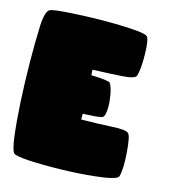

<svg xmlns="http://www.w3.org/2000/svg" viewBox="-111 -839 824 929"><g transform="rotate(15 300.5 -375.0)"><path d="M312 -259.8Q397.5 -260.7 466.3 -264.6Q535.2 -268.6 547.4 -255.4Q560.5 -244.6 566.7 -162.1Q572.8 -79.6 562 -42.5Q557.1 -26.9 485.4 -16.6Q413.6 -6.3 324.2 -2.7Q234.9 1 152.8 -1.5Q70.8 -3.9 45.9 -14.6Q31.2 -20.5 21.7 -93.5Q12.2 -166.5 6.8 -264.4Q1.5 -362.3 0.5 -464.1Q-0.5 -565.9 2.4 -629.9Q2.4 -665 8.3 -694.1Q14.2 -723.1 26.4 -730.5Q38.6 -737.8 112.3 -743.2Q186 -748.5 271.5 -749.8Q356.9 -751 429.7 -746.8Q502.4 -742.7 513.2 -731.9Q526.4 -721.2 528.1 -647.2Q529.8 -573.2 519 -535.6Q513.7 -518.1 450.4 -513.9Q387.2 -509.8 302.7 -506.8Q302.7 -501 303.2 -493.2Q303.7 -485.4 304.2 -479.5Q359.4 -478.5 394 -471.2Q402.3 -468.8 410.4 -442.1Q418.5 -415.5 421.6 -384Q424.8 -352.5 421.4 -325.7Q418 -298.8 404.3 -296.9Q394.5 -293.9 368.9 -291.7Q343.3 -289.6 312 -288.6Q312 -282.2 312 -273.9Q312 -265.6 312 -259.8Z"/></g></svg>

Font: ARCO
Style: Regular
Weight: 700
Designer: Rafael Olivo Díaz, Denis Ignatov
Foundry: Rafael Olivo Díaz
Version: Version 1.10 March 1, 2019